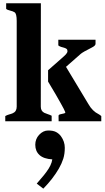

<svg xmlns="http://www.w3.org/2000/svg" viewBox="-20 -730 630 1156"><path d="M269.5 -307.1 350.1 -377.9Q368.2 -393.6 377.2 -403.3Q386.2 -413.1 386.2 -422.4Q386.2 -431.6 380.6 -435.8Q375 -439.9 366.7 -442.4Q358.4 -444.8 348.6 -447.5Q338.9 -450.2 331.1 -456.5V-490.7H555.2V-465.8Q555.2 -454.6 531.2 -442.9Q478.5 -416.5 466.3 -405.8L377.4 -327.6L512.2 -103.5Q536.6 -60.5 573.2 -43Q581.5 -38.6 589.8 -31.2V0H333L332.5 -33.2Q332.5 -40 346.4 -42.7Q360.4 -45.4 366.9 -47.4Q373.5 -49.3 373.5 -53.7Q367.2 -70.3 345.7 -108.2Q324.2 -146 315.4 -161.6L269.5 -238.8ZM80.6 -604Q80.6 -648.4 67.4 -656.2Q58.6 -662.1 40.8 -666.3Q22.9 -670.4 17.1 -676.8V-710.4H226.1L225.6 -87.9Q225.6 -61.5 246.6 -50.8Q255.9 -46.4 267.6 -42.7Q279.3 -39.1 291 -33.2V0H11.7V-31.2Q22.5 -37.6 34.7 -40.8Q46.9 -43.9 57.1 -48.3Q80.6 -58.6 80.6 -87.9ZM201.2 375.5Q214.4 359.4 229.7 342Q245.1 324.7 258.3 306.6Q290 264.6 294.9 229.5Q243.2 226.6 217.8 203.4Q192.4 180.2 192.4 141.6Q192.4 106.9 215.3 82Q239.7 55.7 270 55.7Q300.3 55.7 317.6 64.9Q335 74.2 346.7 89.8Q370.1 122.1 370.1 159.7Q370.1 197.3 360.8 226.1Q351.6 254.9 334.5 284.7Q298.8 346.7 240.7 405.8Z"/></svg>

Font: Stardos Stencil
Style: Bold
Weight: 700
Designer: vernon adams
Foundry: vernon adams
Version: Version 1.000